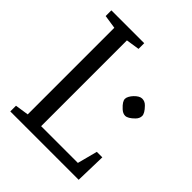

<svg xmlns="http://www.w3.org/2000/svg" viewBox="-203 -863 989 989"><g transform="rotate(45 291.5 -368.0)"><path d="M274.4 -736.3V-694.8L201.2 -683.6V-58.6H468.8L497.6 -168H537.6L533.2 0H35.2V-41.5L109.4 -52.7V-683.6L35.2 -694.8V-736.3ZM428.2 -504.4Q450.2 -527.3 469.2 -527.3Q489.3 -527.3 504.4 -511.2Q532.2 -482.9 532.2 -463.9Q532.2 -445.8 516.6 -430.2Q488.8 -402.3 469.2 -402.3Q452.6 -402.3 436.5 -417.2Q420.4 -432.1 413.6 -443.1Q406.7 -454.1 406.7 -463.4Q406.7 -472.7 412.8 -483.6Q418.9 -494.6 428.2 -504.4Z"/></g></svg>

Font: Habibi
Style: Regular
Weight: 400
Designer: Magnus Gaarde
Foundry: Magnus Gaarde
Version: Version 1.001